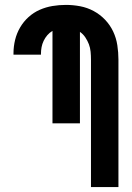

<svg xmlns="http://www.w3.org/2000/svg" viewBox="-20 -763 540 783"><path d="M351 0V-520Q351 -536 349.5 -552Q348 -568 342.5 -582.5Q337 -597 328 -610.5Q319 -624 306 -633V-260H194V-637Q182 -630 173 -619.5Q164 -609 158 -596.5Q152 -584 149.5 -570.5Q147 -557 147 -543V-540H35V-546Q35 -573 41.5 -600Q48 -627 62 -651Q76 -675 96.5 -693.5Q117 -712 142 -723Q167 -734 194 -738.5Q221 -743 249 -743Q278 -743 307 -737.5Q336 -732 362 -718Q388 -704 408.5 -682.5Q429 -661 441.5 -634.5Q454 -608 458.5 -578.5Q463 -549 463 -520V0Z"/></svg>

Font: Iosevka Heavy
Style: Regular
Weight: 900
Monospace: yes
Designer: Belleve Invis
Foundry: Belleve Invis
Version: Version 32.5.0; ttfautohint (v1.8.4)